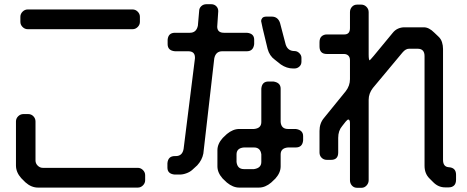

<svg xmlns="http://www.w3.org/2000/svg" viewBox="-20 -789 2224 914"><path d="M112 -650H611Q625 -650 635.5 -660.5Q646 -671 646 -685V-709Q646 -723 635.5 -733.5Q625 -744 611 -744H112Q98 -744 87.5 -733.5Q77 -723 77 -709V-685Q77 -671 87.5 -660.5Q98 -650 112 -650ZM101 79Q129 104 161 104H636Q650 104 660.5 93.5Q671 83 671 69V45Q671 31 660.5 20.5Q650 10 636 10H184Q170 10 159.5 -0.5Q149 -11 149 -25V-211Q149 -225 139 -235.5Q129 -246 114 -246H92Q77 -246 66.5 -235.5Q56 -225 56 -211V-1Q56 31 81 59Z M777 -12V9Q777 39 812 42H835Q851 42 867 36Q884 30 895.5 19.5Q907 9 919 -2Q942 -27 948 -58L1000 -511Q1007 -545 1038 -545H1155Q1186 -545 1190 -579V-600Q1190 -630 1155 -633H1046Q1015 -633 1014 -661L1019 -736Q1019 -750 1009.5 -759.5Q1000 -769 985 -769H963Q948 -769 938 -759.5Q928 -750 928 -736L922 -667Q915 -633 884 -633H813Q781 -633 778 -600V-579Q778 -548 813 -545H876Q907 -545 908 -517V-511L854 -80Q848 -46 817 -46H812Q780 -46 777 -12ZM1316 -208V-367Q1316 -396 1281 -401H1258Q1227 -401 1224 -367V-208Q1224 -178 1189 -175H1119Q1089 -175 1060 -151L1040 -132Q1015 -104 1015 -74V3Q1015 33 1040 61L1060 80Q1089 104 1119 104H1212Q1243 104 1271 80L1291 61Q1316 33 1316 3V-54Q1316 -84 1351 -87H1388Q1420 -87 1423 -121V-141Q1423 -170 1388 -175H1351Q1319 -175 1316 -208ZM1106 -18V-54Q1106 -84 1141 -87H1189Q1220 -87 1224 -54V-18Q1224 11 1189 16H1141Q1110 16 1106 -18ZM1317 -482Q1345 -463 1375 -463H1382Q1395 -463 1405 -472Q1415 -481 1415 -495V-514Q1415 -526 1405 -536Q1395 -546 1382 -546Q1350 -546 1340 -577L1313 -680Q1303 -710 1273 -710H1249Q1234 -710 1228.5 -703Q1223 -696 1223 -689Q1223 -687 1230.5 -653.5Q1238 -620 1254 -556Q1263 -523 1288 -505Z M1536 -28H1556Q1590 -28 1590 -63V-133Q1590 -167 1609 -189Q1617 -200 1625.5 -210Q1634 -220 1638 -220Q1646 -220 1646 -203V69Q1646 84 1655.5 94.5Q1665 105 1680 105H1701Q1715 105 1725 94Q1735 83 1735 69V-314Q1735 -344 1755 -370L1896 -539Q1911 -557 1927 -557H1968Q2001 -557 2001 -522V0Q2001 37 2024 60L2043 79Q2067 103 2099 103H2116Q2132 103 2141.5 94Q2151 85 2151 66V43Q2151 9 2116 7Q2089 5 2089 -28V-556Q2089 -573 2084 -588.5Q2079 -604 2067 -615L2047 -634Q2022 -659 1998 -659H1905Q1889 -659 1874.5 -652.5Q1860 -646 1849 -632L1759 -523Q1741 -502 1740 -502Q1735 -502 1735 -530V-731Q1735 -746 1724.5 -756.5Q1714 -767 1700 -767H1680Q1665 -767 1655.5 -756.5Q1646 -746 1646 -731V-655Q1646 -625 1619 -625H1536Q1521 -625 1511 -616Q1501 -607 1501 -588V-568Q1501 -532 1536 -532H1617Q1630 -532 1638 -524.5Q1646 -517 1646 -502V-412Q1646 -381 1626 -355L1522 -227Q1501 -202 1501 -166V-63Q1501 -48 1511 -38Q1521 -28 1536 -28Z"/></svg>

Font: WD-XL Lubrifont TC
Style: Regular
Weight: 400
Designer: [WD-XL Lubrifont] Copyright 2020-2022 (c) NightFurySL2001, Skr-ZERO; [ZCOOL QingKe HuangYou] Copyright 2018-2022 (c) The
Version: Version 2.001;hotconv 1.1.1;makeotfexe 2.6.0